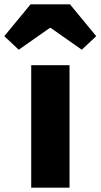

<svg xmlns="http://www.w3.org/2000/svg" viewBox="-73 -872 467 892"><path d="M72 0V-569H250V0ZM-53 -704 69 -852H252L374 -704L307 -641L163 -742H158L14 -641Z"/></svg>

Font: Noto Sans SC Thin Black
Style: Regular
Weight: 900
Version: Version 2.004-H2;hotconv 1.0.118;makeotfexe 2.5.65603